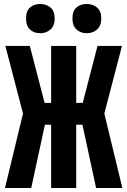

<svg xmlns="http://www.w3.org/2000/svg" viewBox="-20 -945 640 965"><path d="M5 0 99 -388 97 -369 7 -714H130L215 -386V-361L137 0ZM463 0 385 -361V-386L470 -714H593L503 -369L501 -388L595 0ZM237 0V-714H363V0ZM114 -318V-428H481V-318ZM416 -778Q385 -778 364.5 -797Q344 -816 344 -852Q344 -890 364.5 -907.5Q385 -925 416 -925Q447 -925 468 -907Q489 -889 489 -852Q489 -816 468 -797Q447 -778 416 -778ZM182 -778Q151 -778 131 -796.5Q111 -815 111 -852Q111 -890 131 -907.5Q151 -925 182 -925Q213 -925 234 -907Q255 -889 255 -852Q255 -816 234 -797Q213 -778 182 -778Z"/></svg>

Font: Noto Sans Mono
Style: Bold
Weight: 700
Designer: Monotype Design Team
Foundry: Monotype Imaging Inc.
Version: Version 2.014